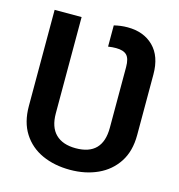

<svg xmlns="http://www.w3.org/2000/svg" viewBox="-110 -834 876 940"><g transform="rotate(15 328.0 -363.5)"><path d="M328.5 9.9Q249.3 9.9 187.1 -18.3Q125 -46.5 89.5 -102.3Q54 -158 54 -239.7V-727.3H190.7V-239.7Q190.7 -169.7 226.4 -134.6Q262.1 -99.4 328.5 -99.4Q464.5 -99.4 464.5 -239.7V-546.9Q464.5 -590.6 447.6 -607.4Q430.8 -624.3 393.5 -624.3Q384.9 -624.3 374.1 -623.6Q363.3 -622.9 353.3 -621.1V-728.7Q369 -732.6 386.2 -734.9Q403.4 -737.2 421.9 -737.2Q503.9 -737.2 553.4 -688Q603 -638.8 603 -546.9V-239.7Q603 -158 566.8 -102.5Q530.5 -46.9 468.4 -18.5Q406.2 9.9 328.5 9.9Z"/></g></svg>

Font: Inter Zeller Semi Bold
Style: Regular
Weight: 600
Designer: Rasmus Andersson; Joe Bland
Foundry: zeller
Version: Version 3.015;git-dec3a8cb1